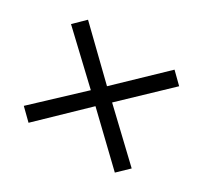

<svg xmlns="http://www.w3.org/2000/svg" viewBox="-101 -722 758 717"><g transform="rotate(30 278.0 -363.0)"><path d="M44.9 -186.5 232.4 -362.3 44.9 -539.1 91.8 -585 277.3 -405.3 464.8 -585 510.7 -540 324.2 -362.3 510.7 -185.5 463.9 -140.6 277.3 -319.3 91.8 -140.6Z"/></g></svg>

Font: Gothic A1
Style: Regular
Weight: 400
Designer: HanYang I&C Co.,Ltd.
Foundry: HanYang I&C Co.,Ltd.
Version: Version 2.50